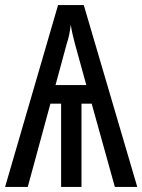

<svg xmlns="http://www.w3.org/2000/svg" viewBox="-22 -734 559 754"><path d="M517 0H429L338 -327H298V0H218V-327H176L87 0H-2L206 -714H307ZM240 -562 196 -400H317L272 -563Q261 -603 256 -637Q251 -594 240 -562Z"/></svg>

Font: Noto Sans UI Cond
Style: Regular
Weight: 400
Width: 3
Designer: Monotype Design Team
Foundry: Monotype Imaging Inc.
Version: Version 1.001